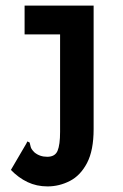

<svg xmlns="http://www.w3.org/2000/svg" viewBox="-20 -491 440 687"><path d="M150 176Q111 176 78.5 160.5Q46 145 19 117L74 23L78 15L86 19Q88 27 90 35Q92 43 103 54Q122 70 149 70Q177 70 186 48.5Q195 27 195 -19V-368H68V-471H315V-29Q315 47 291.5 92Q268 137 230 156.5Q192 176 150 176Z"/></svg>

Font: Inconsolata Condensed Black
Style: Regular
Weight: 900
Width: 3
Monospace: yes
Designer: Raph Levien, Cyreal, Brenton Simpson
Foundry: Raph Levien, Cyreal, Google
Version: Version 3.001; ttfautohint (v1.8.2.53-6de2)